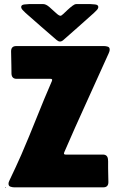

<svg xmlns="http://www.w3.org/2000/svg" viewBox="-20 -924 580 947"><path d="M521 -679.7Q521 -674.8 519.5 -670.2Q518.1 -665.5 516.1 -661.1Q461.4 -539.1 405.8 -417.5Q350.1 -295.9 296.9 -172.9Q295.4 -169.9 295.4 -167Q295.4 -161.6 304.2 -161.6H487.3Q511.2 -161.6 512.7 -136.7Q513.7 -126.5 513.2 -116Q512.7 -105.5 513.2 -95.2Q513.2 -77.6 513.9 -60.3Q514.6 -43 514.6 -25.9Q514.6 0 489.3 0H50.3Q41.5 0 31.7 -3.2Q22 -6.3 22 -17.6Q22 -22.9 23.9 -27.6Q25.9 -32.2 27.8 -36.6Q42.5 -67.4 56.9 -98.4Q71.3 -129.4 85 -160.6Q124 -251 160.4 -342.5Q196.8 -434.1 235.8 -523.9Q237.3 -526.9 237.3 -529.8Q237.3 -535.2 228.5 -535.2H62Q38.1 -535.2 36.6 -560.1Q36.1 -570.3 36.4 -580.8Q36.6 -591.3 36.1 -601.6Q36.1 -619.1 35.4 -636.5Q34.7 -653.8 34.7 -670.9Q34.7 -696.8 60.1 -696.8H493.7Q502.4 -696.8 511.7 -693.8Q521 -690.9 521 -679.7ZM4.9 0H9.3Q7.8 2.9 5.9 2.9Q4.9 2 4.9 0ZM193.8 -903.8Q206.5 -903.8 223.4 -889.4Q240.2 -875 255.4 -860.6Q270.5 -846.2 278.3 -846.2Q282.7 -846.2 292 -855Q301.3 -863.8 313.2 -875Q325.2 -886.2 336.7 -895Q348.1 -903.8 356 -903.8H426.3Q433.1 -903.8 449 -902.1Q464.8 -900.4 464.8 -889.6Q464.8 -881.8 456.5 -873.3Q448.2 -864.7 442.9 -859.9Q405.3 -826.7 367.9 -793Q330.6 -759.3 292.5 -726.6Q289.1 -723.6 284.9 -721.4Q280.8 -719.2 275.9 -719.2Q271 -719.2 267.1 -721.4Q263.2 -723.6 259.3 -726.6Q220.7 -759.3 182.6 -793Q144.5 -826.7 106.4 -859.9Q101.6 -864.7 93 -873.3Q84.5 -881.8 84.5 -889.6Q84.5 -900.4 100.6 -902.1Q116.7 -903.8 123 -903.8Z"/></svg>

Font: Belanosima SemiBold
Style: Regular
Weight: 600
Designer: The DocRepair Project, Santiago Orozco
Foundry: Google
Version: Version 2.000